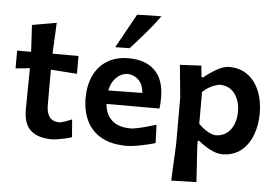

<svg xmlns="http://www.w3.org/2000/svg" viewBox="-61 -865 1661 1148"><g transform="rotate(5 769.5 -291.0)"><path d="M274.5 12.5Q190.5 12.5 146.8 -26Q103 -64.5 103 -152.5Q103 -211.5 104.2 -272.5Q105.5 -333.5 106 -400L20.5 -391V-498H104.5Q102 -541.5 100 -579.5Q98 -617.5 95.5 -658.5L242 -684Q239.5 -634.5 237.5 -591.8Q235.5 -549 233 -498H389V-391Q350 -393.5 310 -396.5Q270 -399.5 231.5 -402V-190.5Q231.5 -92.5 309.5 -92.5Q317.5 -92.5 339.2 -99.8Q361 -107 384 -117L392.5 -10.5Q372 -4 348.2 1.2Q324.5 6.5 304.2 9.5Q284 12.5 274.5 12.5Z M724 12.5Q630 12.5 570 -21.5Q510 -55.5 481.5 -115Q453 -174.5 453 -251Q453 -327 480.2 -385.8Q507.5 -444.5 560.5 -477.5Q613.5 -510.5 690.5 -510.5Q790 -510.5 846.2 -456Q902.5 -401.5 902.5 -292.5Q902.5 -254.5 898.5 -227H580.5Q586 -164 624.8 -128.8Q663.5 -93.5 738.5 -93.5Q750 -93.5 774.8 -98.5Q799.5 -103.5 830.2 -111.8Q861 -120 889.5 -129L893.5 -19.5Q869.5 -12 837.5 -4.8Q805.5 2.5 774.8 7.5Q744 12.5 724 12.5ZM691.5 -417Q651 -414.5 622.2 -385Q593.5 -355.5 584 -308L788.5 -311Q785 -360.5 757.8 -387.8Q730.5 -415 691.5 -417ZM603 -569.5Q632 -621.5 660.2 -672.8Q688.5 -724 716.5 -774.5L862 -777.5Q830.5 -732 782.8 -676.5Q735 -621 689.5 -571Z M1006 196Q1008.5 141.5 1011 89.2Q1013.5 37 1016.5 -25V-302Q1012 -349.5 1007.2 -398.5Q1002.5 -447.5 997.5 -498L1125.5 -504.5L1132.5 -436H1143.5Q1179 -465.5 1219.2 -488.2Q1259.5 -511 1292.5 -511Q1359 -511 1405 -476.5Q1451 -442 1474.8 -383Q1498.5 -324 1498.5 -250Q1498.5 -180.5 1476.2 -120.8Q1454 -61 1408.5 -24.2Q1363 12.5 1294 12.5Q1265 12.5 1228 -5.5Q1191 -23.5 1152 -55H1143.5V-18.5Q1147.5 39 1150.5 88.5Q1153.5 138 1157 192ZM1248 -97Q1289 -98.5 1315.5 -120Q1342 -141.5 1355 -175.5Q1368 -209.5 1368 -249Q1368 -311 1337.5 -354.5Q1307 -398 1247 -400.5Q1226 -398.5 1197.5 -385.2Q1169 -372 1143.5 -347.5V-157Q1165.5 -134 1194.2 -116.2Q1223 -98.5 1248 -97Z"/></g></svg>

Font: Commissioner Loud SemiBold
Style: Regular
Weight: 600
Designer: Kostas Bartsokas
Foundry: Kostas Bartsokas
Version: Version 1.000; ttfautohint (v1.8.3)